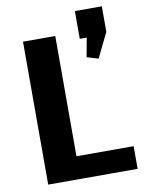

<svg xmlns="http://www.w3.org/2000/svg" viewBox="-89 -864 694 926"><g transform="rotate(-10 258.0 -401.0)"><path d="M194 -111H509V0H71V-700H229V-25ZM475 -802V-677L416 -556L360 -573L394 -757L434 -666H343V-802Z"/></g></svg>

Font: Pathway Extreme 28pt
Style: Bold
Weight: 700
Designer: Eduardo Rodriguez Tunni
Foundry: Eduardo Rodriguez Tunni
Version: Version 1.001;gftools[0.9.26]